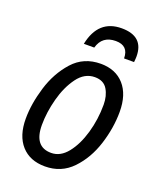

<svg xmlns="http://www.w3.org/2000/svg" viewBox="-139 -825 763 920"><g transform="rotate(20 242.5 -365.0)"><path d="M201 9Q284 9 339.5 -49Q395 -107 422 -192Q449 -277 449 -359Q449 -447 405.5 -496Q362 -545 286 -545Q199 -545 144 -483.5Q89 -422 63 -336Q37 -250 37 -175Q37 -88 80.5 -39.5Q124 9 201 9ZM207 -62Q120 -62 120 -173Q120 -237 138.5 -307Q157 -377 193 -426Q229 -475 281 -475Q326 -475 345.5 -442.5Q365 -410 365 -365Q365 -290 345 -220.5Q325 -151 289.5 -106.5Q254 -62 207 -62ZM176 -607H229Q247 -672 316 -672Q381 -672 381 -607H432Q434 -625 434 -636Q434 -739 322 -739Q203 -739 176 -607Z"/></g></svg>

Font: Noto Sans UI SemiCondensed
Style: Italic
Weight: 400
Width: 4
Italic angle: -12°
Designer: Monotype Design Team
Foundry: Monotype Imaging Inc.
Version: Version 1.901